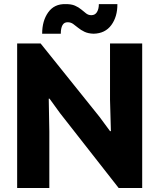

<svg xmlns="http://www.w3.org/2000/svg" viewBox="-20 -936 793 956"><path d="M65.4 0V-719.7H182.1L475.6 -354L527.8 -283.2H532.2L527.8 -439.5V-719.7H688V0H570.8L279.3 -372.1L226.6 -444.8H222.7L225.6 -281.7V0ZM189.9 -768.1Q189.9 -832.5 220.2 -874.8Q250.5 -917 306.2 -915.5Q334.5 -916 353 -908Q371.6 -899.9 384.8 -888.7Q397.9 -877.4 409.2 -868.9Q420.4 -860.4 434.6 -860.4Q453.6 -860.4 462.9 -876Q472.2 -891.6 472.2 -915.5H564.5Q564.9 -853 534.4 -811.3Q503.9 -769.5 446.3 -768.1Q418.9 -769 400.6 -777.8Q382.3 -786.6 369.1 -797.6Q356 -808.6 344 -816.9Q332 -825.2 317.4 -825.2Q299.3 -825.7 291 -810.5Q282.7 -795.4 282.7 -768.1Z"/></svg>

Font: Reddit Sans ExtraBold
Style: Regular
Weight: 800
Designer: Stephen Hutchings
Foundry: Reddit
Version: Version 1.014; ttfautohint (v1.8.4.7-5d5b)